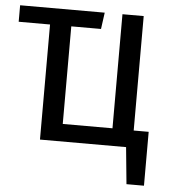

<svg xmlns="http://www.w3.org/2000/svg" viewBox="-51 -587 716 785"><g transform="rotate(5 307.5 -194.5)"><path d="M568.7 -70.3V150.8H496.9L482.1 0H128.7V-472.3H0V-540H347.2L337.9 -472.3H215.9V-71.8H420V-540H507.2V-70.3Z"/></g></svg>

Font: FiraCode Nerd Font
Style: Regular
Weight: 400
Designer: Carrois Corporate, Edenspiekermann AG, Nikita Prokopov
Foundry: Carrois Corporate, Edenspiekermann AG, Nikita Prokopov
Version: Version 6.002;Nerd Fonts 3.4.0